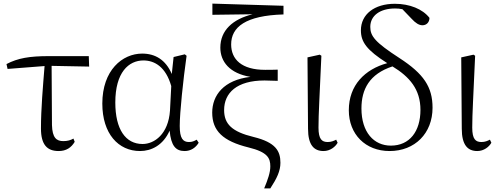

<svg xmlns="http://www.w3.org/2000/svg" viewBox="-20 -823 2765 1064"><path d="M305 14C347 14 375 -5 394 -37L387 -55C371 -46 354 -41 331 -41C293 -41 270 -59 268 -130L266 -458L474 -454L472 -512H252C143 -512 79 -501 16 -468L22 -441L227 -457C218 -344 207 -221 207 -111C207 -20 242 14 305 14Z M756 14C819 14 884 -18 920 -99C928 -15 954 14 1003 14C1038 14 1065 -5 1081 -32L1070 -49C1056 -41 1045 -36 1027 -36C994 -36 976 -56 976 -125C976 -199 995 -379 1014 -514L1004 -522L942 -507L932 -413C898 -492 840 -526 768 -526C658 -526 547 -434 547 -249C547 -82 636 14 756 14ZM929 -346 922 -210C913 -80 836 -25 770 -25C676 -25 619 -106 619 -255C619 -422 693 -488 775 -488C837 -488 899 -452 929 -346Z M1444 221H1478C1514 166 1534 125 1534 79C1534 14 1508 -34 1385 -64C1265 -93 1222 -136 1222 -213C1222 -308 1292 -377 1446 -377C1463 -377 1491 -376 1519 -375V-437C1497 -436 1465 -436 1449 -436C1319 -436 1261 -494 1261 -577C1261 -673 1341 -737 1551 -743V-791L1157 -803V-741L1380 -744C1269 -717 1201 -654 1201 -559C1201 -481 1253 -416 1368 -397C1220 -380 1156 -295 1156 -199C1156 -98 1215 -41 1357 -6C1464 20 1478 54 1478 99C1478 132 1465 171 1444 221Z M1773 14C1810 14 1839 -10 1851 -32L1843 -49C1829 -42 1816 -36 1796 -36C1764 -36 1745 -51 1745 -116C1745 -195 1751 -282 1761 -514L1752 -520L1684 -505L1687 -110C1687 -19 1720 14 1773 14Z M2139 14C2279 14 2377 -84 2377 -226C2377 -341 2328 -414 2194 -501C2058 -589 2032 -623 2032 -674C2032 -737 2087 -776 2169 -776C2183 -776 2197 -775 2210 -772L2261 -719C2283 -695 2302 -683 2321 -683C2344 -683 2360 -700 2360 -724C2322 -773 2250 -802 2168 -802C2055 -802 1980 -744 1980 -655C1980 -591 2011 -546 2126 -473C2002 -439 1913 -351 1913 -212C1913 -79 2005 14 2139 14ZM2155 -455C2250 -397 2310 -328 2310 -214C2310 -95 2250 -16 2146 -16C2052 -16 1983 -90 1983 -222C1983 -328 2027 -413 2155 -455Z M2625 14C2662 14 2691 -10 2703 -32L2695 -49C2681 -42 2668 -36 2648 -36C2616 -36 2597 -51 2597 -116C2597 -195 2603 -282 2613 -514L2604 -520L2536 -505L2539 -110C2539 -19 2572 14 2625 14Z"/></svg>

Font: Noto Serif SC Light
Style: Regular
Weight: 300
Designer: Ryoko NISHIZUKA 西塚涼子 (kana & ideographs); Frank Grießhammer (Latin, Greek & Cyrillic); Wenlong ZHANG 张文龙 (bopomofo); San
Foundry: Adobe
Version: Version 2.001;hotconv 1.1.0;makeotfexe 2.6.0